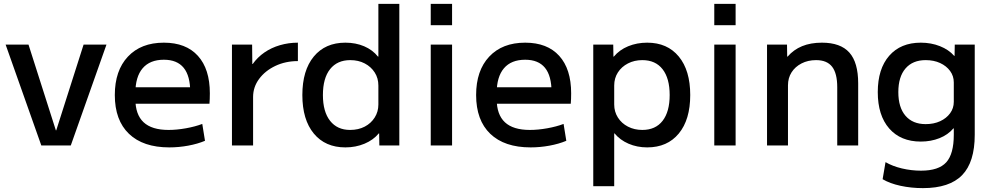

<svg xmlns="http://www.w3.org/2000/svg" viewBox="-20 -750 5123 990"><path d="M193 0 9 -520H127L268 -78H270L411 -520H529L345 0Z M853 10Q718 10 645 -60Q572 -130 572 -260Q572 -386 639.5 -458Q707 -530 825 -530Q939 -530 1000.5 -462Q1062 -394 1062 -269Q1062 -256 1061.5 -240Q1061 -224 1060 -215H632V-300H978L961 -274Q961 -359 927 -400.5Q893 -442 825 -442Q753 -442 715.5 -398Q678 -354 678 -270V-240Q678 -159 720.5 -119.5Q763 -80 849 -80Q891 -80 938.5 -88.5Q986 -97 1023 -111L1037 -24Q999 -8 950.5 1Q902 10 853 10Z M1176 0V-520H1280L1281 -420H1283Q1308 -455 1343.5 -479.5Q1379 -504 1423.5 -517Q1468 -530 1516 -530V-435Q1452 -435 1399.5 -410Q1347 -385 1316 -343Q1285 -301 1285 -250V0Z M1761 10Q1657 10 1598 -61.5Q1539 -133 1539 -260Q1539 -387 1598 -458.5Q1657 -530 1761 -530Q1814 -530 1857.5 -511.5Q1901 -493 1929 -458H1931V-730H2039V0H1936L1935 -62H1933Q1905 -28 1859.5 -9Q1814 10 1761 10ZM1785 -80Q1828 -80 1860.5 -97Q1893 -114 1912 -144Q1931 -174 1931 -211V-309Q1931 -347 1912 -376.5Q1893 -406 1860.5 -423Q1828 -440 1786 -440Q1719 -440 1682 -393.5Q1645 -347 1645 -260Q1645 -174 1682 -127Q1719 -80 1785 -80Z M2201 -620V-730H2311V-620ZM2201 0V-520H2311V0Z M2716 10Q2581 10 2508 -60Q2435 -130 2435 -260Q2435 -386 2502.5 -458Q2570 -530 2688 -530Q2802 -530 2863.5 -462Q2925 -394 2925 -269Q2925 -256 2924.5 -240Q2924 -224 2923 -215H2495V-300H2841L2824 -274Q2824 -359 2790 -400.5Q2756 -442 2688 -442Q2616 -442 2578.5 -398Q2541 -354 2541 -270V-240Q2541 -159 2583.5 -119.5Q2626 -80 2712 -80Q2754 -80 2801.5 -88.5Q2849 -97 2886 -111L2900 -24Q2862 -8 2813.5 1Q2765 10 2716 10Z M3317 -530Q3421 -530 3480 -458.5Q3539 -387 3539 -260Q3539 -133 3480 -61.5Q3421 10 3317 10Q3265 10 3221 -9Q3177 -28 3149 -62H3147V210H3039V-520H3142L3143 -458H3145Q3174 -493 3219 -511.5Q3264 -530 3317 -530ZM3292 -440Q3251 -440 3218 -423Q3185 -406 3166 -376.5Q3147 -347 3147 -309V-211Q3147 -174 3166 -144Q3185 -114 3218 -97Q3251 -80 3292 -80Q3360 -80 3396.5 -127Q3433 -174 3433 -260Q3433 -346 3396.5 -393Q3360 -440 3292 -440Z M3663 -620V-730H3773V-620ZM3663 0V-520H3773V0Z M3935 0V-520H4038L4039 -458H4041Q4072 -494 4116 -512Q4160 -530 4218 -530Q4314 -530 4359.5 -479Q4405 -428 4405 -320V0H4297V-300Q4297 -372 4270.5 -406Q4244 -440 4188 -440Q4146 -440 4113 -423Q4080 -406 4061.5 -377Q4043 -348 4043 -310V0Z M4739 220Q4678 220 4623 208Q4568 196 4531 174L4546 86Q4582 107 4630.5 118.5Q4679 130 4729 130Q4820 130 4859 87Q4898 44 4898 -55V-88H4896Q4868 -55 4824 -37.5Q4780 -20 4728 -20Q4624 -20 4565 -87.5Q4506 -155 4506 -275Q4506 -395 4565 -462.5Q4624 -530 4728 -530Q4781 -530 4826.5 -512Q4872 -494 4900 -462H4902L4903 -520H5006V-55Q5006 86 4941 153Q4876 220 4739 220ZM4753 -110Q4795 -110 4827.5 -125Q4860 -140 4879 -166Q4898 -192 4898 -225V-325Q4898 -358 4879 -384Q4860 -410 4827.5 -425Q4795 -440 4753 -440Q4686 -440 4649 -397Q4612 -354 4612 -275Q4612 -196 4649 -153Q4686 -110 4753 -110Z"/></svg>

Font: M PLUS 1 Medium
Style: Regular
Weight: 500
Designer: Coji Morishita
Foundry: UNDERFOREST DESIGN
Version: Version 1.001